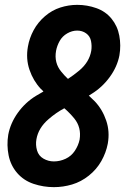

<svg xmlns="http://www.w3.org/2000/svg" viewBox="-20 -763 540 791"><path d="M202 8Q159 8 118.5 -5.5Q78 -19 51 -50Q24 -81 15.5 -123Q7 -165 14 -208Q23 -256 53.5 -298.5Q84 -341 128 -368Q144 -377 159 -386Q154 -392 148 -397Q117 -430 101.5 -475.5Q86 -521 95 -571Q101 -606 118.5 -638.5Q136 -671 165 -696Q194 -721 228.5 -732Q263 -743 298 -743Q339 -743 377 -729.5Q415 -716 439.5 -686Q464 -656 471.5 -616Q479 -576 472 -535Q463 -488 432 -445.5Q401 -403 357 -376L346 -369Q359 -357 371 -345Q402 -312 417.5 -266.5Q433 -221 424 -171Q417 -134 397.5 -99.5Q378 -65 346 -39.5Q314 -14 277 -3Q240 8 202 8ZM202 -98Q227 -98 250.5 -109Q274 -120 288.5 -142Q303 -164 308 -188Q316 -238 286 -275Q267 -298 245 -317Q211 -299 180 -272Q138 -236 130 -189Q126 -166 132.5 -143.5Q139 -121 159 -109.5Q179 -98 202 -98ZM260 -438Q283 -453 306 -472Q348 -507 356 -554Q359 -574 355 -594Q351 -614 335 -625.5Q319 -637 298 -637Q277 -637 257 -625.5Q237 -614 226 -594.5Q215 -575 211 -554Q202 -504 233 -467Q246 -451 260 -438Z"/></svg>

Font: Iosevka SS08
Style: Bold Italic
Weight: 700
Italic angle: -10°
Monospace: yes
Designer: Belleve Invis
Foundry: Belleve Invis
Version: 2.1.0; ttfautohint (v1.8.2)